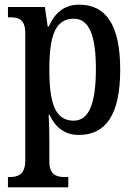

<svg xmlns="http://www.w3.org/2000/svg" viewBox="-20 -566 579 821"><path d="M14 235H272V191H256C224 191 191 183 191 125V38C191 -2 190 -43 188 -75H192C216 -23 255 11 317 11C432 11 494 -75 494 -268C494 -461 432 -546 319 -546C252 -546 213 -508 188 -452H184L172 -536H14V-492H24C60 -492 88 -483 88 -424V121C88 182 54 191 22 191H14ZM295 -50C214 -50 191 -128 191 -270C191 -407 214 -486 295 -486C363 -486 390 -411 390 -271C390 -129 363 -50 295 -50Z"/></svg>

Font: Noto Serif Hebrew Condensed Medium
Style: Regular
Weight: 500
Width: 3
Designer: Monotype Design Team
Foundry: Monotype Imaging Inc.
Version: Version 2.004